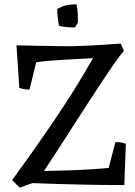

<svg xmlns="http://www.w3.org/2000/svg" viewBox="-20 -853 624 885"><path d="M71 12 36 -23Q149 -178 240 -313Q331 -448 409 -585Q345 -581 274 -577.5Q203 -574 147 -566L116 -440Q104 -440 92.5 -442Q81 -444 69 -448L56 -644Q121 -643 187 -641.5Q253 -640 310 -640Q352 -641 385 -642.5Q418 -644 453.5 -646.5Q489 -649 537 -652L551 -618Q540 -607 516.5 -574Q493 -541 461 -493Q429 -445 393 -389.5Q357 -334 319.5 -275.5Q282 -217 247 -163Q212 -109 183 -65Q257 -66 332 -69Q407 -72 481 -79L512 -198Q524 -198 536 -196.5Q548 -195 560 -190L553 0Q447 0 341 -2.5Q235 -5 129 -9ZM252 -734Q248 -754 246 -773.5Q244 -793 244 -812Q254 -817 263.5 -821.5Q273 -826 283 -828Q296 -831 308 -832Q320 -833 333 -833Q338 -810 338.5 -784Q339 -758 339 -751Q339 -749 332.5 -737.5Q326 -726 324 -726Q314 -726 290 -728Q266 -730 252 -734Z"/></svg>

Font: Labrada
Style: Regular
Weight: 400
Designer: Mercedes Jáuregui
Foundry: Omnibus-Type Team
Version: Version 1.000; ttfautohint (v1.8.4.7-5d5b)